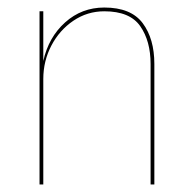

<svg xmlns="http://www.w3.org/2000/svg" viewBox="-20 -490 515 510"><path d="M380 -320V0H390V-320Q390 -387 359 -428.5Q328 -470 257 -470Q197 -470 153 -430.5Q109 -391 95 -328V-460H85V0H95V-280Q95 -328 116.5 -369Q138 -410 175 -435Q212 -460 257 -460Q325 -460 352.5 -420.5Q380 -381 380 -320Z"/></svg>

Font: Jost Thin
Style: Regular
Weight: 250
Version: Version 3.710